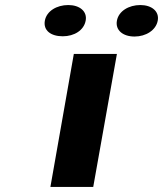

<svg xmlns="http://www.w3.org/2000/svg" viewBox="-20 -742 647 762"><path d="M350 0 444 -528H273L180 0ZM229 -598C275 -598 313 -622 320 -660C327 -697 296 -722 251 -722C205 -722 165 -698 158 -660C151 -621 182 -598 229 -598ZM514 -597C559 -597 599 -622 606 -660C613 -697 582 -722 537 -722C491 -722 451 -698 444 -660C437 -622 468 -597 514 -597Z"/></svg>

Font: Asimov
Style: XWidIt
Weight: 500
Designer: Google
Version: Version 2.000980; 2014